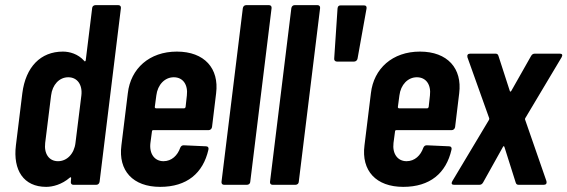

<svg xmlns="http://www.w3.org/2000/svg" viewBox="-20 -720 2210 748"><path d="M339 -688 314 -485C313 -481 310 -479 308 -483C284 -510 251 -519 225 -519C138 -519 80 -459 67 -357L42 -154C30 -57 72 8 160 8C185 8 221 -1 252 -28C255 -31 258 -29 257 -25L256 -12C255 -5 259 0 266 0H355C362 0 367 -5 368 -12L451 -688C452 -695 448 -700 441 -700H352C345 -700 339 -695 339 -688ZM206 -92C171 -92 151 -121 156 -163L179 -348C184 -390 211 -419 246 -419C281 -419 302 -390 297 -348L274 -163C269 -121 241 -92 206 -92Z M806 -225 822 -357C834 -453 777 -519 669 -519C562 -519 489 -453 478 -357L453 -154C440 -55 498 8 604 8C708 8 771 -45 792 -137C794 -145 790 -150 783 -150L696 -154C689 -154 685 -151 682 -144C672 -115 649 -92 617 -92C582 -92 561 -121 566 -163L572 -208C572 -211 574 -213 577 -213H793C799 -213 805 -218 806 -225ZM657 -419C693 -419 713 -390 708 -348L703 -303C702 -300 700 -298 697 -298H588C585 -298 583 -300 583 -303L589 -348C594 -390 622 -419 657 -419Z M853 0H942C949 0 955 -5 955 -12L1038 -688C1039 -695 1035 -700 1028 -700H939C932 -700 927 -695 926 -688L843 -12C842 -5 846 0 853 0Z M1042 0H1131C1138 0 1144 -5 1144 -12L1227 -688C1228 -695 1224 -700 1217 -700H1128C1121 -700 1116 -695 1115 -688L1032 -12C1031 -5 1035 0 1042 0Z M1293 -480H1359C1366 -480 1372 -485 1373 -492L1408 -687C1409 -695 1406 -699 1398 -699H1307C1299 -699 1296 -695 1295 -687L1282 -492C1281 -485 1286 -480 1293 -480Z M1753 -225 1769 -357C1781 -453 1724 -519 1616 -519C1509 -519 1436 -453 1425 -357L1400 -154C1387 -55 1445 8 1551 8C1655 8 1718 -45 1739 -137C1741 -145 1737 -150 1730 -150L1643 -154C1636 -154 1632 -151 1629 -144C1619 -115 1596 -92 1564 -92C1529 -92 1508 -121 1513 -163L1519 -208C1519 -211 1521 -213 1524 -213H1740C1746 -213 1752 -218 1753 -225ZM1604 -419C1640 -419 1660 -390 1655 -348L1650 -303C1649 -300 1647 -298 1644 -298H1535C1532 -298 1530 -300 1530 -303L1536 -348C1541 -390 1569 -419 1604 -419Z M1749 0H1847C1853 0 1858 -2 1862 -9L1939 -147C1941 -151 1943 -152 1945 -148L1989 -9C1991 -2 1995 0 2001 0H2098C2107 0 2111 -5 2109 -14L2026 -253C2025 -256 2025 -256 2026 -259L2168 -497C2173 -506 2170 -511 2161 -511H2064C2058 -511 2053 -509 2049 -502L1972 -366C1969 -362 1967 -362 1966 -366L1922 -502C1920 -509 1916 -511 1910 -511H1812C1803 -511 1799 -506 1801 -497L1886 -259C1886 -256 1886 -256 1885 -253L1742 -14C1737 -5 1740 0 1749 0Z"/></svg>

Font: Barlow Condensed SemiBold
Style: Italic
Weight: 600
Width: 3
Italic angle: -7°
Designer: Jeremy Tribby
Foundry: Tribby Type
Version: Version 1.422;hotconv 1.0.109;makeotfexe 2.5.65596